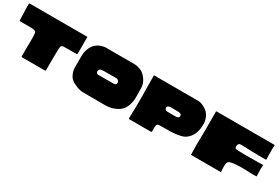

<svg xmlns="http://www.w3.org/2000/svg" viewBox="56 -1513 3482 2396"><g transform="rotate(30 1797.0 -314.5)"><path d="M865 -627Q865 -391 865 -388Q865 -379 856 -378Q835 -375 757.5 -375.5Q680 -376 669 -375Q652 -374 646 -369Q636 -361 632 -349Q627 -337 626 -178.5Q625 -20 626 -10Q626 -6 623 -3Q620 0 616 0H286Q276 0 276 -10Q275 -27 276 -72.5Q277 -118 276 -140Q276 -146 277 -172Q278 -198 278 -226Q278 -254 277.5 -284Q277 -314 274.5 -335Q272 -356 268 -360Q251 -374 219 -376Q213 -377 155 -377H41Q37 -377 34 -380Q31 -383 31 -387Q31 -387 30.5 -402.5Q30 -418 29 -441Q28 -464 27.5 -488.5Q27 -513 26 -535.5Q25 -558 25 -569V-618V-619Q26 -629 35 -629H862Q865 -629 865 -627Z M1689 -572Q1696 -566 1705 -555.5Q1714 -545 1729.5 -523Q1745 -501 1755 -471Q1765 -441 1765 -411Q1765 -388 1765.5 -356Q1766 -324 1766.5 -303.5Q1767 -283 1766.5 -263.5Q1766 -244 1765 -236Q1752 -155 1725 -113Q1696 -67 1642 -39Q1568 0 1480 -1Q1176 -1 1156 -2Q1112 -4 1060 -26Q1008 -48 981 -71Q957 -91 938.5 -134.5Q920 -178 920 -220V-390Q920 -434 933 -473.5Q946 -513 964 -539Q1016 -616 1125 -628Q1151 -628 1212 -628Q1273 -628 1389.5 -628Q1506 -628 1541 -628Q1578 -628 1613 -615.5Q1648 -603 1663.5 -592.5Q1679 -582 1689 -572ZM1442 -287Q1450 -288 1455.5 -289.5Q1461 -291 1465 -293.5Q1469 -296 1471.5 -299Q1474 -302 1475.5 -306Q1477 -310 1477.5 -315Q1478 -320 1478 -326Q1478 -340 1464.5 -351.5Q1451 -363 1438 -363Q1420 -362 1323 -362.5Q1226 -363 1224 -360Q1201 -357 1191.5 -338Q1182 -319 1191 -302Q1200 -285 1222 -286Q1234 -287 1329 -286.5Q1424 -286 1442 -287Z M2662 -444Q2666 -419 2663 -377Q2660 -335 2654 -312Q2649 -295 2645 -283Q2641 -271 2632.5 -253Q2624 -235 2609.5 -217Q2595 -199 2575 -181Q2522 -133 2379 -126Q2373 -125 2371 -125Q2336 -123 2201 -123Q2176 -123 2167 -115Q2158 -107 2155 -85Q2152 -57 2154 -12Q2154 -7 2150.5 -3.5Q2147 0 2142 0H1834Q1829 0 1825.5 -3.5Q1822 -7 1822 -12Q1827 -163 1827 -220Q1828 -270 1827 -326.5Q1826 -383 1825 -451Q1824 -519 1824 -558Q1824 -591 1824 -625Q1824 -629 1827 -629H2462Q2499 -629 2543.5 -605.5Q2588 -582 2609 -559Q2652 -511 2662 -444ZM2321 -319Q2363 -321 2363 -352Q2363 -383 2322 -386Q2313 -387 2284.5 -387.5Q2256 -388 2232.5 -388Q2209 -388 2196 -388Q2185 -388 2170.5 -380Q2156 -372 2156 -356Q2156 -344 2161.5 -335.5Q2167 -327 2173 -323.5Q2179 -320 2184 -320Q2202 -319 2255 -318.5Q2308 -318 2321 -319Z M3564 -623Q3564 -619 3564 -619Q3562 -612 3562 -509L3564 -421Q3564 -415 3558 -415Q3437 -415 3352 -417Q3343 -417 3315 -418.5Q3287 -420 3263.5 -421Q3240 -422 3214.5 -422.5Q3189 -423 3184 -421Q3166 -417 3159.5 -398.5Q3153 -380 3155 -368Q3156 -359 3158.5 -354Q3161 -349 3166.5 -346.5Q3172 -344 3176.5 -343Q3181 -342 3191 -341.5Q3201 -341 3207 -340Q3225 -338 3267 -338.5Q3309 -339 3326 -338Q3342 -337 3378.5 -338.5Q3415 -340 3435 -339Q3515 -338 3558 -341Q3564 -342 3564 -336Q3561 -304 3561 -274L3564 -181Q3564 -175 3558 -175Q3528 -175 3484 -175Q3479 -175 3459.5 -176Q3440 -177 3419.5 -178Q3399 -179 3370.5 -179Q3342 -179 3316 -178.5Q3290 -178 3262.5 -175.5Q3235 -173 3213 -169Q3183 -163 3170.5 -155Q3158 -147 3154 -134Q3151 -124 3149.5 -112.5Q3148 -101 3148 -84.5Q3148 -68 3148.5 -60Q3149 -52 3150 -30.5Q3151 -9 3152 -6Q3152 0 3146 0H2726Q2720 0 2720 -6Q2717 -98 2717 -148Q2717 -157 2719.5 -285Q2722 -413 2720 -444Q2720 -458 2720.5 -496Q2721 -534 2720 -549V-623Q2720 -629 2726 -629H3558Q3564 -629 3564 -623Z"/></g></svg>

Font: Cubao Free Wide
Style: Wide
Weight: 400
Designer: Aaron Amar
Version: Version 001.001